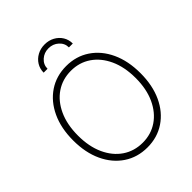

<svg xmlns="http://www.w3.org/2000/svg" viewBox="-254 -1086 1246 1246"><g transform="rotate(-45 368.5 -463.5)"><path d="M369.1 9.8Q277.8 9.8 207.8 -37.1Q137.7 -84 98.6 -168Q59.6 -252 59.6 -363.3Q59.6 -475.6 98.9 -559.6Q138.2 -643.6 208 -690.4Q277.8 -737.3 369.1 -737.3Q460 -737.3 529.8 -690.4Q599.6 -643.6 638.7 -559.6Q677.7 -475.6 677.7 -363.3Q677.7 -251.5 638.7 -167.5Q599.6 -83.5 529.8 -36.9Q460 9.8 369.1 9.8ZM369.1 -33.7Q445.8 -33.7 505.4 -74.2Q564.9 -114.7 599.1 -188.7Q633.3 -262.7 633.3 -363.3Q633.3 -464.4 599.1 -538.6Q564.9 -612.8 505.4 -653.3Q445.8 -693.8 369.1 -693.8Q292 -693.8 232.2 -653.6Q172.4 -613.3 138.2 -539.1Q104 -464.8 104 -363.3Q104 -263.2 137.9 -189Q171.9 -114.7 231.7 -74.2Q291.5 -33.7 369.1 -33.7ZM369.1 -935.5Q407.2 -935.5 437.5 -918.9Q467.8 -902.3 485.4 -874Q502.9 -845.7 502.9 -810.1H467.3Q467.3 -848.1 438.5 -874Q409.7 -899.9 369.1 -899.9Q328.6 -899.9 299.8 -874Q271 -848.1 271 -810.1H235.4Q235.4 -845.2 252.9 -873.8Q270.5 -902.3 301 -918.9Q331.5 -935.5 369.1 -935.5Z"/></g></svg>

Font: Inter 20pt ExtraLight
Style: Regular
Weight: 250
Version: Version 4.001;git-66647c0bb